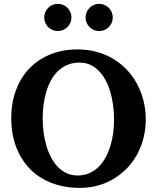

<svg xmlns="http://www.w3.org/2000/svg" viewBox="-20 -938 796 975"><path d="M559.1 -328.1Q559.1 -386.7 548.1 -439.7Q537.1 -492.7 515.1 -532.7Q493.2 -572.8 460.2 -596.4Q427.2 -620.1 383.8 -620.1Q349.1 -620.1 321.8 -608.4Q294.4 -596.7 273.7 -576.4Q252.9 -556.2 238.3 -528.8Q223.6 -501.5 214.4 -470Q205.1 -438.5 200.9 -404.5Q196.8 -370.6 196.8 -336.9Q196.8 -301.3 201.4 -266.1Q206.1 -231 215.3 -198.7Q224.6 -166.5 239.3 -138.7Q253.9 -110.8 273.4 -90.6Q293 -70.3 318.1 -58.6Q343.3 -46.9 374 -46.9Q407.2 -46.9 434.1 -58.8Q460.9 -70.8 481.4 -91.3Q502 -111.8 516.6 -139.2Q531.2 -166.5 540.8 -197.8Q550.3 -229 554.7 -262.5Q559.1 -295.9 559.1 -328.1ZM720.2 -332Q720.2 -260.3 696 -197Q671.9 -133.8 627.4 -86.4Q583 -39.1 521 -11.5Q459 16.1 383.8 16.1Q309.1 16.1 245.4 -7.6Q181.6 -31.2 135.5 -76.7Q89.4 -122.1 63.2 -188.5Q37.1 -254.9 37.1 -339.8Q37.1 -413.6 60.1 -477.3Q83 -541 126.2 -587.4Q169.4 -633.8 232.2 -660.4Q294.9 -687 375 -687Q426.8 -687 472.7 -674.1Q518.6 -661.1 556.9 -637.9Q595.2 -614.7 625.5 -582.3Q655.8 -549.8 676.8 -510.3Q697.8 -470.7 709 -425.5Q720.2 -380.4 720.2 -332ZM342.8 -849.1Q342.8 -835 337.4 -822.5Q332 -810.1 322.5 -800.5Q313 -791 300.3 -785.6Q287.6 -780.3 273.4 -780.3Q259.3 -780.3 246.6 -785.6Q233.9 -791 224.6 -800.5Q215.3 -810.1 210 -822.5Q204.6 -835 204.6 -849.1Q204.6 -863.3 210 -876Q215.3 -888.7 224.6 -898.2Q233.9 -907.7 246.6 -913.1Q259.3 -918.5 273.4 -918.5Q287.6 -918.5 300.3 -913.1Q313 -907.7 322.5 -898.2Q332 -888.7 337.4 -876Q342.8 -863.3 342.8 -849.1ZM552.7 -849.1Q552.7 -835 547.4 -822.5Q542 -810.1 532.5 -800.5Q522.9 -791 510.3 -785.6Q497.6 -780.3 483.4 -780.3Q469.2 -780.3 456.8 -785.6Q444.3 -791 434.8 -800.5Q425.3 -810.1 419.9 -822.5Q414.6 -835 414.6 -849.1Q414.6 -863.3 419.9 -876Q425.3 -888.7 434.8 -898.2Q444.3 -907.7 456.8 -913.1Q469.2 -918.5 483.4 -918.5Q497.6 -918.5 510.3 -913.1Q522.9 -907.7 532.5 -898.2Q542 -888.7 547.4 -876Q552.7 -863.3 552.7 -849.1Z"/></svg>

Font: Charis SIL Cyr
Style: Bold
Weight: 700
Foundry: SIL International
Version: Version 5.000